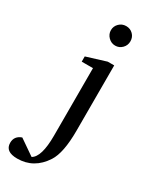

<svg xmlns="http://www.w3.org/2000/svg" viewBox="-312 -769 852 1049"><g transform="rotate(30 114.5 -244.5)"><path d="M213 -646Q213 -620 195 -602Q177 -584 152 -584Q127 -584 108.5 -602.5Q90 -621 90 -646Q90 -671 108 -689Q126 -707 152 -707Q178 -707 195.5 -689.5Q213 -672 213 -646ZM202 -76Q202 64 163 124Q102 218 -3 218Q-79 218 -79 162Q-79 119 -36 104L61 171Q109 144 109 9V-417H38V-450L161 -488H202Z"/></g></svg>

Font: Apparatus SIL
Style: Regular
Weight: 400
Version: Version 1.0